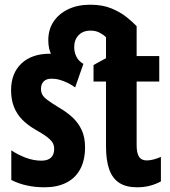

<svg xmlns="http://www.w3.org/2000/svg" viewBox="-20 -785 720 815"><path d="M562 10Q515 10 486 -9Q457 -28 443.5 -66.5Q430 -105 430 -163V-439H377V-509L430 -538V-627Q419 -638 402.5 -646.5Q386 -655 364 -655Q332 -655 313.5 -635.5Q295 -616 295 -585Q295 -564 304 -545Q313 -526 334 -514H228Q212 -527 198.5 -552Q185 -577 185 -614Q185 -660 207.5 -693.5Q230 -727 270 -746Q310 -765 363 -765Q415 -765 452.5 -749.5Q490 -734 516.5 -713Q543 -692 560 -674V-547H656V-439H560V-168Q560 -136 570 -120Q580 -104 603 -104Q616 -104 631.5 -108Q647 -112 663 -119V-15Q641 -3 616 3.5Q591 10 562 10ZM341 -160Q341 -105 320.5 -67Q300 -29 261.5 -9.5Q223 10 169 10Q130 10 95 2.5Q60 -5 28 -21V-147Q54 -129 88 -116Q122 -103 156 -103Q182 -103 196 -115.5Q210 -128 210 -153Q210 -167 204 -178Q198 -189 181 -202.5Q164 -216 130 -235Q97 -254 74 -277.5Q51 -301 39 -332Q27 -363 27 -402Q27 -474 71 -515.5Q115 -557 192 -557Q231 -557 265.5 -546Q300 -535 334 -514L299 -414Q284 -425 267.5 -433Q251 -441 234 -446Q217 -451 199 -451Q177 -451 165.5 -439.5Q154 -428 154 -408Q154 -394 159.5 -383.5Q165 -373 181.5 -360.5Q198 -348 231 -328Q264 -309 288.5 -286Q313 -263 327 -232.5Q341 -202 341 -160Z"/></svg>

Font: Noto Sans Display ExtraCondensed
Style: Bold
Weight: 700
Width: 2
Designer: Monotype Design Team
Foundry: Monotype Imaging Inc.
Version: Version 2.003